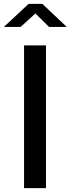

<svg xmlns="http://www.w3.org/2000/svg" viewBox="-34 -978 367 998"><path d="M91 -742V0H205V-742ZM221 -838H313L186 -958H115L-14 -838H73L150 -908Z"/></svg>

Font: Bisquit Text
Style: Regular
Weight: 400
Version: Version 1.004;Glyphs 3.2.3 (3260)